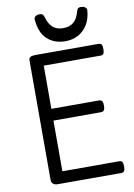

<svg xmlns="http://www.w3.org/2000/svg" viewBox="-117 -1215 900 1287"><g transform="rotate(-10 332.5 -571.5)"><path d="M170 0Q148 0 137 -10Q126 -20 126 -40V-852Q126 -866 137 -872.5Q148 -879 170 -879H600Q615 -879 621 -870.5Q627 -862 627 -839Q627 -817 621 -808Q615 -799 600 -799H214V-505H537Q552 -505 558.5 -496.5Q565 -488 565 -465Q565 -443 558.5 -434Q552 -425 537 -425H214V-80H600Q615 -80 621 -71.5Q627 -63 627 -40Q627 -18 621 -9Q615 0 600 0ZM387 -935Q311 -935 263 -979.5Q215 -1024 208 -1114Q207 -1126 217 -1134.5Q227 -1143 246 -1143Q262 -1143 268 -1135.5Q274 -1128 278 -1114Q291 -1069 317 -1046.5Q343 -1024 387 -1024Q431 -1024 457.5 -1046.5Q484 -1069 496 -1114Q500 -1128 505.5 -1135.5Q511 -1143 527 -1143Q546 -1143 556.5 -1134.5Q567 -1126 566 -1114Q562 -1057 537.5 -1017Q513 -977 474 -956Q435 -935 387 -935Z"/></g></svg>

Font: Playwrite HR Lijeva
Style: Regular
Weight: 400
Designer: Veronika Burian, José Scaglione
Foundry: TypeTogether
Version: Version 1.002